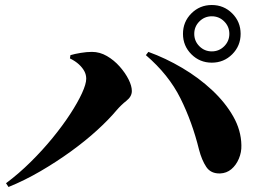

<svg xmlns="http://www.w3.org/2000/svg" viewBox="-20 -794 1040 766"><path d="M825 -544Q777 -544 743.5 -577.5Q710 -611 710 -659Q710 -707 743.5 -740.5Q777 -774 825 -774Q873 -774 906.5 -740.5Q940 -707 940 -659Q940 -611 906.5 -577.5Q873 -544 825 -544ZM4 -63Q55 -101 102.5 -148Q150 -195 190 -244Q230 -293 260 -339Q290 -385 307 -422Q324 -459 324 -480Q324 -496 316.5 -510Q309 -524 295 -537Q281 -550 259 -561L261 -574Q278 -579 302 -583Q326 -587 347 -587Q378 -587 406.5 -570.5Q435 -554 457.5 -528.5Q480 -503 493 -477Q506 -451 506 -431Q506 -409 484.5 -392Q463 -375 445 -354Q414 -317 367.5 -274.5Q321 -232 263 -190Q205 -148 141.5 -111Q78 -74 14 -48ZM858 -102Q821 -101 803 -128Q785 -155 774 -197Q747 -307 700 -401.5Q653 -496 562 -574L572 -587Q641 -562 707 -523Q773 -484 826 -434.5Q879 -385 910.5 -329.5Q942 -274 943 -215Q944 -187 933 -161Q922 -135 903 -119Q884 -103 858 -102ZM825 -589Q854 -589 874.5 -609.5Q895 -630 895 -659Q895 -688 874.5 -708.5Q854 -729 825 -729Q796 -729 775.5 -708.5Q755 -688 755 -659Q755 -630 775.5 -609.5Q796 -589 825 -589Z"/></svg>

Font: Noto Serif JP Black
Style: Regular
Weight: 900
Designer: Ryoko NISHIZUKA 西塚涼子 (kana & ideographs); Frank Grießhammer (Latin, Greek & Cyrillic); Wenlong ZHANG 张文龙 (bopomofo); San
Foundry: Adobe
Version: Version 2.003-H1;hotconv 1.1.1;makeotfexe 2.6.0